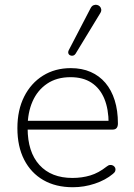

<svg xmlns="http://www.w3.org/2000/svg" viewBox="-20 -778 563 806"><path d="M286 8Q214 8 162 -22Q110 -52 81.5 -107.5Q53 -163 53 -240Q53 -316 81.5 -372.5Q110 -429 160.5 -460.5Q211 -492 277 -492Q324 -492 360.5 -476Q397 -460 422.5 -430Q448 -400 461.5 -357Q475 -314 475 -260Q475 -247 469.5 -240.5Q464 -234 453 -234H80V-271H453L436 -259Q436 -320 418 -363.5Q400 -407 364.5 -430.5Q329 -454 276 -454Q218 -454 177.5 -426.5Q137 -399 116.5 -352Q96 -305 96 -245V-240Q96 -140 145.5 -85.5Q195 -31 284 -31Q324 -31 359 -41.5Q394 -52 428 -79Q435 -85 442.5 -85.5Q450 -86 455.5 -82.5Q461 -79 463.5 -73.5Q466 -68 464 -61Q462 -54 454 -48Q423 -22 378 -7Q333 8 286 8ZM297 -552Q293 -546 287 -544.5Q281 -543 275 -545.5Q269 -548 267 -554Q265 -560 269 -568L360 -743Q365 -753 372.5 -756Q380 -759 387 -757.5Q394 -756 399 -751Q404 -746 405 -738.5Q406 -731 401 -723Z"/></svg>

Font: Nunito ExtraLight
Style: Regular
Weight: 200
Designer: Vernon Adams
Foundry: Vernon Adams
Version: Version 3.602;April 4, 2023;FontCreator 14.0.0.2856 64-bit